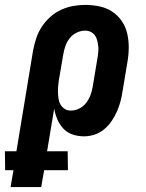

<svg xmlns="http://www.w3.org/2000/svg" viewBox="-77 -548 597 783"><path d="M91 215H-34L-22 146H-56L-57 69H-10L58 -343Q63 -368 71 -392.5Q79 -417 93.5 -439Q108 -461 128 -479Q148 -497 172 -508Q196 -519 221 -523.5Q246 -528 270 -528Q300 -528 328.5 -522Q357 -516 380 -501Q403 -486 419 -463Q435 -440 441.5 -412.5Q448 -385 448 -355.5Q448 -326 443 -297L423 -177Q420 -156 414.5 -135Q409 -114 400 -93.5Q391 -73 378 -54Q365 -35 347.5 -20.5Q330 -6 308.5 1Q287 8 266 8Q241 8 219 0.5Q197 -7 181.5 -23.5Q166 -40 157 -61Q148 -82 144 -105L115 69H199L200 146H103ZM212 -97Q229 -97 245.5 -105Q262 -113 273.5 -127.5Q285 -142 291.5 -159Q298 -176 301 -194L321 -314Q323 -326 324 -338Q325 -350 323.5 -361.5Q322 -373 319 -384.5Q316 -396 309.5 -404.5Q303 -413 293 -418Q283 -423 270 -423Q253 -423 236 -415Q219 -407 207.5 -392.5Q196 -378 190 -361Q184 -344 181 -326L163 -221Q161 -208 160 -195Q159 -182 159.5 -169Q160 -156 162 -143.5Q164 -131 170.5 -120.5Q177 -110 187.5 -103.5Q198 -97 212 -97Z"/></svg>

Font: Iosevka Extrabold Oblique
Style: Regular
Weight: 800
Italic angle: -9°
Monospace: yes
Designer: Belleve Invis
Foundry: Belleve Invis
Version: Version 32.5.0; ttfautohint (v1.8.4)